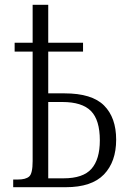

<svg xmlns="http://www.w3.org/2000/svg" viewBox="-20 -780 539 800"><path d="M35 0V-32H55Q87 -32 101.5 -44.5Q116 -57 116 -109V-565H41V-602H116V-760H181V-602H326V-565H181V-391H249Q363 -391 413.5 -340.5Q464 -290 464 -198Q464 -106 413 -53Q362 0 254 0ZM245 -37Q326 -37 361 -76.5Q396 -116 396 -195Q396 -280 359 -317.5Q322 -355 240 -355H181V-37Z"/></svg>

Font: Noto Serif Condensed Light
Style: Regular
Weight: 300
Width: 3
Designer: Monotype Design Team
Foundry: Monotype Imaging Inc.
Version: Version 2.013